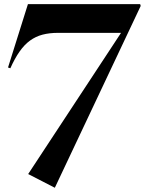

<svg xmlns="http://www.w3.org/2000/svg" viewBox="-20 -895 700 928"><path d="M116.2 -53.8 565 -736.2H260Q218.8 -736.2 185.6 -727.5Q152.5 -718.8 125 -698.8Q97.5 -678.8 74.4 -645.6Q51.2 -612.5 30 -565L18.8 -568.8L115 -875H657.5L660 -866.2L245 12.5Z"/></svg>

Font: Equateur
Style: Regular
Weight: 400
Designer: Ange Degheest & Eugénie Bidaut
Foundry: Velvetyne Type Foundry
Version: Version 1.000;FEAKit 1.0